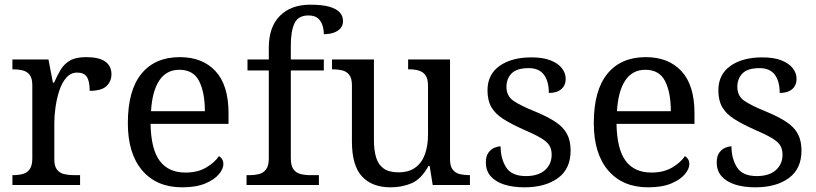

<svg xmlns="http://www.w3.org/2000/svg" viewBox="-20 -790 3487 820"><path d="M33 0V-42H36Q59 -42 77.5 -47Q96 -52 107 -67.5Q118 -83 118 -114V-426Q118 -456 106.5 -470.5Q95 -485 76.5 -489.5Q58 -494 36 -494H33V-536H187L206 -437H211Q224 -467 239 -492Q254 -517 279 -531.5Q304 -546 348 -546Q403 -546 429.5 -527Q456 -508 456 -473Q456 -442 434.5 -422Q413 -402 363 -402Q363 -443 351 -461.5Q339 -480 310 -480Q282 -480 263 -458Q244 -436 233 -402Q222 -368 217 -331.5Q212 -295 212 -266V-109Q212 -80 223.5 -65.5Q235 -51 253.5 -46.5Q272 -42 294 -42H322V0Z M758 10Q649 10 587.5 -62Q526 -134 526 -264Q526 -404 584 -475Q642 -546 748 -546Q845 -546 900.5 -486Q956 -426 956 -307V-261H623Q625 -152 662.5 -102.5Q700 -53 772 -53Q824 -53 860.5 -74.5Q897 -96 915 -123Q922 -120 928 -111Q934 -102 934 -89Q934 -69 915 -46Q896 -23 857 -6.5Q818 10 758 10ZM855 -315Q855 -395 830.5 -443.5Q806 -492 746 -492Q691 -492 660.5 -446.5Q630 -401 625 -315Z M1033 0V-42H1046Q1069 -42 1087.5 -47Q1106 -52 1117 -67.5Q1128 -83 1128 -114V-489H1037V-536H1128V-586Q1128 -675 1175.5 -722.5Q1223 -770 1305 -770Q1357 -770 1387.5 -761Q1418 -752 1431.5 -736.5Q1445 -721 1445 -700Q1445 -682 1434.5 -669.5Q1424 -657 1405.5 -650.5Q1387 -644 1363 -644Q1363 -664 1357 -682.5Q1351 -701 1337 -712.5Q1323 -724 1297 -724Q1254 -724 1238 -691Q1222 -658 1222 -595V-536H1363V-489H1222V-114Q1222 -83 1233 -67.5Q1244 -52 1263 -47Q1282 -42 1304 -42H1342V0Z M1648 10Q1569 10 1526 -36.5Q1483 -83 1483 -186V-426Q1483 -456 1471.5 -470.5Q1460 -485 1441.5 -489.5Q1423 -494 1401 -494H1398V-536H1577V-191Q1577 -148 1586.5 -117Q1596 -86 1619 -70Q1642 -54 1682 -54Q1726 -54 1754 -74.5Q1782 -95 1795 -131.5Q1808 -168 1808 -216V-422Q1808 -454 1797 -469Q1786 -484 1767.5 -489Q1749 -494 1726 -494H1723V-536H1902V-109Q1902 -80 1913.5 -65.5Q1925 -51 1943.5 -46.5Q1962 -42 1984 -42H1987V0H1828L1815 -81H1810Q1779 -25 1738 -7.5Q1697 10 1648 10Z M2220 10Q2170 10 2133 -2Q2096 -14 2075.5 -37.5Q2055 -61 2055 -96Q2055 -123 2066 -138Q2077 -153 2091.5 -159Q2106 -165 2118 -165Q2118 -113 2141.5 -75.5Q2165 -38 2226 -38Q2279 -38 2307.5 -63.5Q2336 -89 2336 -129Q2336 -154 2325.5 -170Q2315 -186 2288.5 -201.5Q2262 -217 2213 -238Q2162 -261 2128.5 -282.5Q2095 -304 2078.5 -332.5Q2062 -361 2062 -404Q2062 -472 2113.5 -508.5Q2165 -545 2250 -545Q2298 -545 2330.5 -532.5Q2363 -520 2379.5 -499Q2396 -478 2396 -453Q2396 -426 2377.5 -409.5Q2359 -393 2324 -393Q2324 -443 2303 -471Q2282 -499 2238 -499Q2187 -499 2165 -476.5Q2143 -454 2143 -419Q2143 -381 2171.5 -360.5Q2200 -340 2267 -313Q2320 -291 2353 -269Q2386 -247 2401.5 -218Q2417 -189 2417 -147Q2417 -69 2363 -29.5Q2309 10 2220 10Z M2748 10Q2639 10 2577.5 -62Q2516 -134 2516 -264Q2516 -404 2574 -475Q2632 -546 2738 -546Q2835 -546 2890.5 -486Q2946 -426 2946 -307V-261H2613Q2615 -152 2652.5 -102.5Q2690 -53 2762 -53Q2814 -53 2850.5 -74.5Q2887 -96 2905 -123Q2912 -120 2918 -111Q2924 -102 2924 -89Q2924 -69 2905 -46Q2886 -23 2847 -6.5Q2808 10 2748 10ZM2845 -315Q2845 -395 2820.5 -443.5Q2796 -492 2736 -492Q2681 -492 2650.5 -446.5Q2620 -401 2615 -315Z M3206 10Q3156 10 3119 -2Q3082 -14 3061.5 -37.5Q3041 -61 3041 -96Q3041 -123 3052 -138Q3063 -153 3077.5 -159Q3092 -165 3104 -165Q3104 -113 3127.5 -75.5Q3151 -38 3212 -38Q3265 -38 3293.5 -63.5Q3322 -89 3322 -129Q3322 -154 3311.5 -170Q3301 -186 3274.5 -201.5Q3248 -217 3199 -238Q3148 -261 3114.5 -282.5Q3081 -304 3064.5 -332.5Q3048 -361 3048 -404Q3048 -472 3099.5 -508.5Q3151 -545 3236 -545Q3284 -545 3316.5 -532.5Q3349 -520 3365.5 -499Q3382 -478 3382 -453Q3382 -426 3363.5 -409.5Q3345 -393 3310 -393Q3310 -443 3289 -471Q3268 -499 3224 -499Q3173 -499 3151 -476.5Q3129 -454 3129 -419Q3129 -381 3157.5 -360.5Q3186 -340 3253 -313Q3306 -291 3339 -269Q3372 -247 3387.5 -218Q3403 -189 3403 -147Q3403 -69 3349 -29.5Q3295 10 3206 10Z"/></svg>

Font: Noto Serif Telugu
Style: Regular
Weight: 400
Designer: Jelle Bosma - Monotype Design Team
Foundry: Monotype Imaging Inc.
Version: Version 2.003